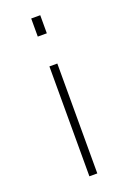

<svg xmlns="http://www.w3.org/2000/svg" viewBox="-137 -548 537 798"><g transform="rotate(-20 131.0 -149.5)"><path d="M151 -499V-419H111V-499ZM149 -286V200H114V-286Z"/></g></svg>

Font: TitilliumMaps29L
Style: 1 wt
Weight: 100
Designer: Campivisivi
Foundry: Accademia di Belle Arti di Urbino and students of MA course of Visual design
Version: Version 001.001